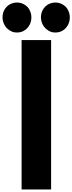

<svg xmlns="http://www.w3.org/2000/svg" viewBox="-112 -1509 576 1529"><path d="M60 0V-1190H295V0ZM-92 -1371Q-92 -1411 -70 -1442Q-49 -1471 -14 -1483Q4 -1489 23 -1489Q60 -1489 91 -1467Q107 -1456 116.5 -1441.5Q126 -1427 132 -1409Q138 -1391 138 -1371Q138 -1331 117 -1300Q108 -1285 92 -1273Q76 -1261 61 -1256Q44 -1250 23 -1250Q-1 -1250 -16.5 -1257Q-32 -1264 -45 -1274Q-73 -1294 -86 -1333Q-92 -1351 -92 -1371ZM214 -1371Q214 -1411 236 -1442Q257 -1471 292 -1483Q310 -1489 329 -1489Q366 -1489 397 -1467Q413 -1456 422.5 -1441.5Q432 -1427 438 -1409Q444 -1391 444 -1371Q444 -1331 423 -1300Q414 -1285 398 -1273Q382 -1261 367 -1256Q350 -1250 329 -1250Q305 -1250 289.5 -1257Q274 -1264 261 -1274Q233 -1294 220 -1333Q214 -1351 214 -1371Z"/></svg>

Font: Boldonse
Style: Regular
Weight: 400
Designer: Universitype Foundry
Foundry: Universitype Foundry
Version: Version 1.000; ttfautohint (v1.8.4.7-5d5b)